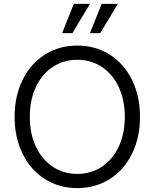

<svg xmlns="http://www.w3.org/2000/svg" viewBox="-20 -950 794 986"><path d="M55 -350Q55 -456 96 -539.5Q137 -623 210.5 -669.5Q284 -716 377 -716Q470 -716 543.5 -669.5Q617 -623 658 -539.5Q699 -456 699 -350Q699 -244 658 -160.5Q617 -77 543.5 -30.5Q470 16 377 16Q284 16 210.5 -30.5Q137 -77 96 -160.5Q55 -244 55 -350ZM621 -350Q621 -436 590 -502.5Q559 -569 503.5 -606Q448 -643 377 -643Q306 -643 250.5 -606Q195 -569 164 -502.5Q133 -436 133 -350Q133 -264 164 -197.5Q195 -131 250.5 -94Q306 -57 377 -57Q448 -57 503.5 -94Q559 -131 590 -197.5Q621 -264 621 -350ZM359 -930H442L352 -780H299ZM502 -930H585L495 -780H442Z"/></svg>

Font: Uncut Sans Variable
Style: Regular
Weight: 400
Designer: Kasper Nordkvist
Foundry: UNCUT.wtf
Version: Version 1.304;Glyphs 3.2 (3246)